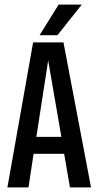

<svg xmlns="http://www.w3.org/2000/svg" viewBox="-20 -809 425 829"><path d="M373 0H282L257 -145H125L103 0H12L123 -626H254ZM245 -218 188 -548 137 -218ZM151 -657 233 -789H333L228 -657Z"/></svg>

Font: Teko Light
Style: Regular
Weight: 400
Version: Version 2.000;gftools[0.9.28.dev9+g7d2139d.d20230707]